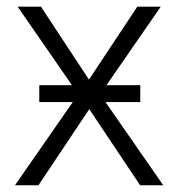

<svg xmlns="http://www.w3.org/2000/svg" viewBox="-20 -548 529 568"><path d="M395 -246.1H292L462.9 0H394.5L244.1 -225.1L93.8 0H24.4L195.3 -246.1H96.2V-295.9H192.9L32.2 -528.3H101.1L243.2 -312.5L386.2 -528.3H455.6L294.9 -295.9H395Z"/></svg>

Font: Roboto Web
Style: Light
Weight: 300
Designer: Google
Version: Version 1.200310; 2013